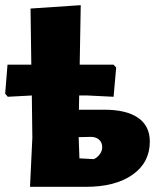

<svg xmlns="http://www.w3.org/2000/svg" viewBox="-22 -722 599 742"><path d="M557 -175Q557 -94 490.5 -47Q424 0 310 0H94L103 -190L101 -353L8 -348L-2 -360L7 -472H99L96 -689L290 -702L286 -472H417L427 -461L417 -348L316 -353H284L283 -298H381Q467 -298 512 -266.5Q557 -235 557 -175ZM373 -153Q373 -172 360 -183Q347 -194 326 -193L282 -192L285 -110L341 -107Q355 -114 364 -126.5Q373 -139 373 -153Z"/></svg>

Font: Luna Sans Black
Style: Regular
Weight: 900
Designer: Juan Pablo del Peral
Foundry: Huerta Tipografica
Version: Version 2.001; ttfautohint (v1.5)